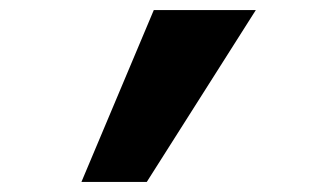

<svg xmlns="http://www.w3.org/2000/svg" viewBox="-20 -828 640 382"><path d="M286 -808H489L272 -466H142Z"/></svg>

Font: JuliaMono Black
Style: Regular
Weight: 900
Monospace: yes
Designer: cormullion
Foundry: corm
Version: Version 0.054; ttfautohint (v1.8.4)